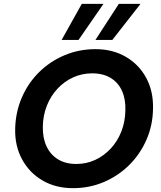

<svg xmlns="http://www.w3.org/2000/svg" viewBox="-20 -968 841 1000"><path d="M360 12Q270 12 201.5 -28Q133 -68 95 -138Q57 -208 59 -297Q61 -384 93.5 -459.5Q126 -535 183 -591.5Q240 -648 315.5 -680Q391 -712 477 -712Q567 -712 635.5 -672Q704 -632 741.5 -562.5Q779 -493 777 -403Q776 -316 743 -240.5Q710 -165 653 -108.5Q596 -52 521 -20Q446 12 360 12ZM377 -114Q430 -114 475.5 -135Q521 -156 556.5 -194Q592 -232 612 -283Q632 -334 633 -393Q635 -451 615.5 -494.5Q596 -538 556.5 -562Q517 -586 460 -586Q407 -586 361 -565Q315 -544 279.5 -506Q244 -468 224 -417.5Q204 -367 203 -308Q202 -249 222.5 -205.5Q243 -162 282.5 -138Q322 -114 377 -114ZM477 -760 599 -948H712L565 -760ZM301 -760 406 -948H519L389 -760Z"/></svg>

Font: DM Sans 20pt ExtraBold
Style: Italic
Weight: 800
Italic angle: -10°
Version: Version 4.004;gftools[0.9.30]